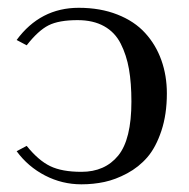

<svg xmlns="http://www.w3.org/2000/svg" viewBox="-20 -463 486 495"><path d="M189.9 -20Q250.5 -20 284.7 -61.8Q318.8 -103.5 318.8 -201.2Q318.8 -249 312.5 -284.9Q306.2 -320.8 291.3 -350.3Q276.4 -379.9 248.3 -395.5Q220.2 -411.1 180.2 -411.1Q131.8 -411.1 105.2 -397.7Q78.6 -384.3 48.8 -346.2L22.9 -359.9Q84 -442.9 183.1 -442.9Q238.8 -442.9 282.7 -425.5Q326.7 -408.2 354.2 -377.9Q381.8 -347.7 396 -307.9Q410.2 -268.1 410.2 -222.2Q410.2 -168 396 -125.5Q381.8 -83 359.9 -57.6Q337.9 -32.2 307.9 -16.1Q277.8 0 249.3 6.1Q220.7 12.2 189.9 12.2Q140.1 12.2 96.2 -10.5Q52.2 -33.2 22.9 -73.2L48.8 -86.9Q79.1 -49.3 109.4 -34.7Q139.6 -20 189.9 -20Z"/></svg>

Font: Linux Biolinum
Style: Regular
Weight: 400
Designer: Philipp H. Poll
Foundry: Philipp H. Poll
Version: Version 0.6.4